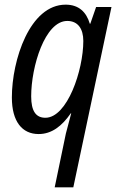

<svg xmlns="http://www.w3.org/2000/svg" viewBox="-20 -566 509 825"><path d="M263 8 215 239H295L459 -536H393L368 -464H366C351 -514 319 -546 262 -546C108 -546 31 -308 31 -147C31 -44 75 10 146 10C202 10 246 -24 284 -79H286C278 -49 268 -12 263 8ZM175 -60C134 -60 114 -89 114 -152C114 -280 173 -476 269 -476C315 -476 338 -442 338 -390C338 -264 269 -60 175 -60Z"/></svg>

Font: Noto Sans Condensed
Style: Italic
Weight: 400
Width: 3
Italic angle: -12°
Designer: Monotype Design Team
Foundry: Monotype Imaging Inc.
Version: Version 2.013